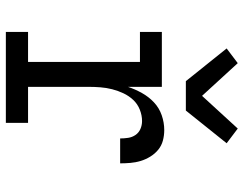

<svg xmlns="http://www.w3.org/2000/svg" viewBox="-106 -706 813 640"><g transform="rotate(90 300.0 -386.5)"><path d="M87 0V-74H187V-447H87V-520H270V-407Q278 -431 290.5 -453.5Q303 -476 321.5 -493.5Q340 -511 364.5 -519.5Q389 -528 414 -528Q432 -528 449 -523.5Q466 -519 479.5 -508Q493 -497 502.5 -481.5Q512 -466 517 -449.5Q522 -433 523.5 -415.5Q525 -398 525 -381H442Q442 -394 440 -407.5Q438 -421 430.5 -432Q423 -443 410.5 -448.5Q398 -454 384 -454Q365 -454 346 -446.5Q327 -439 313.5 -424.5Q300 -410 291.5 -392Q283 -374 278 -354.5Q273 -335 271.5 -315Q270 -295 270 -276V-74H390V0ZM251 -600 142 -736 191 -773 300 -654 409 -773 458 -736 349 -600Z"/></g></svg>

Font: Iosevka HT Extended
Style: Regular
Weight: 400
Width: 7
Monospace: yes
Designer: Belleve Invis
Foundry: Belleve Invis
Version: Version 32.3.0; ttfautohint (v1.8.4)